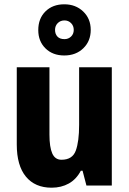

<svg xmlns="http://www.w3.org/2000/svg" viewBox="-20 -863 599 893"><path d="M500 -550V0H382L364 -69H356Q335 -29 300 -9.5Q265 10 220 10Q143 10 100.5 -41.5Q58 -93 58 -191V-550H210V-237Q210 -179 223 -149.5Q236 -120 266 -120Q317 -120 332.5 -162.5Q348 -205 348 -282V-550ZM279 -605Q225 -605 191.5 -638Q158 -671 158 -723Q158 -777 191.5 -810Q225 -843 279 -843Q332 -843 367 -809.5Q402 -776 402 -724Q402 -672 367.5 -638.5Q333 -605 279 -605ZM280 -681Q298 -681 310.5 -693Q323 -705 323 -724Q323 -743 310.5 -755.5Q298 -768 280 -768Q261 -768 248.5 -755.5Q236 -743 236 -724Q236 -705 247 -693Q258 -681 280 -681Z"/></svg>

Font: Noto Sans Myanmar Condensed ExtraBold
Style: Regular
Weight: 800
Width: 3
Designer: Monotype Design Team
Foundry: Monotype Imaging Inc.
Version: Version 2.107; ttfautohint (v1.8.4.7-5d5b)